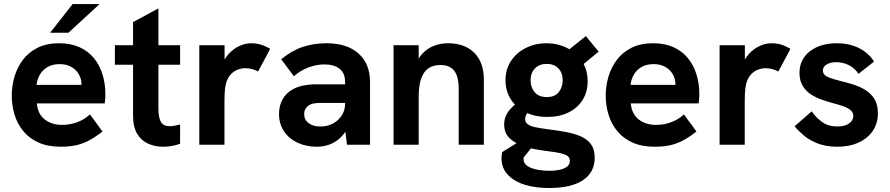

<svg xmlns="http://www.w3.org/2000/svg" viewBox="-20 -717 4407 951"><path d="M281.2 9.8Q217.2 9.8 171 -10.9Q124.8 -31.6 95.4 -67.5Q66 -103.4 52.1 -148.9Q38.2 -194.4 38.2 -243.6Q38.2 -291.6 51.9 -337.8Q65.6 -384 93.7 -421.2Q121.8 -458.4 166.5 -480.6Q211.2 -502.8 273.2 -502.8Q330.8 -502.8 373.8 -483.3Q416.8 -463.8 445.1 -429.2Q473.4 -394.6 487.6 -349Q501.8 -303.4 501.8 -251.2Q501.8 -243.6 501.3 -231.2Q500.8 -218.8 498.8 -204.8H162.4Q167.2 -152 201.7 -125.2Q236.2 -98.4 287.6 -98.4Q326.4 -98.4 362 -111.5Q397.6 -124.6 425.6 -150.2L487.6 -65.8Q453.4 -38.6 422.2 -21.9Q391 -5.2 357.5 2.3Q324 9.8 281.2 9.8ZM379.4 -267Q381.4 -275 382.5 -283Q383.6 -291 383.6 -298.4Q383.6 -319.4 376 -337.7Q368.4 -356 354.3 -369.8Q340.2 -383.6 320.4 -391.5Q300.6 -399.4 275.8 -399.4Q238.8 -399.4 214.1 -384.2Q189.4 -369 176.6 -345.6Q163.8 -322.2 160.8 -296.6H420.6ZM228.4 -554.8 339.8 -697H473.4L319 -554.8Z M787.6 9.8Q748.4 9.8 714.2 -5.2Q680 -20.2 659.5 -54.1Q639 -88 639 -144.6V-607.6L764.6 -675.4V-179.2Q764.6 -136.4 776.4 -114.2Q788.2 -92 821.6 -92Q831.6 -92 844.4 -94.2Q857.2 -96.4 872 -100.4V-5Q851.2 2.6 830.2 6.2Q809.2 9.8 787.6 9.8ZM549 -396.4V-493H872V-396.4Z M967.2 0V-493H1092.4V-359.2L1072.8 -357.2Q1076.2 -400 1099.1 -432.8Q1122 -465.6 1155.7 -484.2Q1189.4 -502.8 1224 -502.8Q1248.8 -502.8 1271.3 -496.3Q1293.8 -489.8 1318.2 -474.8L1258.2 -362.8Q1247.4 -369.4 1230 -374.3Q1212.6 -379.2 1195.8 -379.2Q1176 -379.2 1157.3 -372Q1138.6 -364.8 1124.1 -349.7Q1109.6 -334.6 1101.4 -310.4Q1096.8 -296.4 1094.3 -274.5Q1091.8 -252.6 1091.8 -211.8V0Z M1698.8 0 1689.2 -74.4V-311.4Q1689.2 -355.2 1661.6 -376.6Q1634 -398 1587 -398Q1547.6 -398 1507.2 -382.7Q1466.8 -367.4 1435.6 -339.2L1372.8 -423.6Q1424.6 -466.2 1479.1 -484.5Q1533.6 -502.8 1597.2 -502.8Q1699 -502.8 1755.9 -451.9Q1812.8 -401 1812.8 -311.4V0ZM1550.2 9.8Q1496 9.8 1453.3 -10.3Q1410.6 -30.4 1386.3 -67.2Q1362 -104 1362 -152.4Q1362 -194.6 1379.7 -225.2Q1397.4 -255.8 1426.4 -272.4Q1450.6 -287 1481.4 -293.2Q1512.2 -299.4 1546.8 -299.4H1699.6V-207.2H1564.8Q1548.8 -207.2 1533.5 -204.4Q1518.2 -201.6 1506.8 -193.4Q1497.4 -186.4 1492 -175.9Q1486.6 -165.4 1486.6 -152Q1486.6 -123.8 1508.7 -107.1Q1530.8 -90.4 1567.8 -90.4Q1601 -90.4 1628.5 -104.9Q1656 -119.4 1672.6 -144.8Q1689.2 -170.2 1689.2 -202.6L1722.4 -137.2Q1708.6 -85.4 1682.3 -52.8Q1656 -20.2 1622.1 -5.2Q1588.2 9.8 1550.2 9.8Z M1929.2 0V-493H2053.8V-381.4L2033.8 -378.6Q2046.6 -423.8 2071.8 -450.9Q2097 -478 2130.1 -490.4Q2163.2 -502.8 2198.2 -502.8Q2282.2 -502.8 2329.4 -455.3Q2376.6 -407.8 2376.6 -322V0H2252V-276Q2252 -337.8 2229.9 -366.4Q2207.8 -395 2160.8 -395Q2125.2 -395 2101.5 -378.4Q2077.8 -361.8 2065.8 -326.7Q2053.8 -291.6 2053.8 -236.4V0Z M2701.2 214.2Q2591 214.2 2527.5 174.9Q2464 135.6 2464 67.2Q2464 61 2464.8 52.7Q2465.6 44.4 2467.6 36.2L2606.2 -49.8L2637 -15.4L2574.2 62Q2573.2 64.8 2573.2 66.9Q2573.2 69 2573.2 71.4Q2573.2 98.8 2608.3 113.8Q2643.4 128.8 2701.2 128.8Q2749.6 128.8 2776 116.3Q2802.4 103.8 2802.4 80.2Q2802.4 67.4 2795.1 59.4Q2787.8 51.4 2771.7 46.2Q2755.6 41 2730.2 36.9Q2704.8 32.8 2668.8 28.4Q2623.2 22.6 2579.2 9.3Q2535.2 -4 2506.2 -30.5Q2477.2 -57 2477.2 -101Q2477.2 -140.2 2504.1 -172.8Q2531 -205.4 2575.2 -226.2L2634.6 -178Q2608.4 -173.6 2594.7 -159.8Q2581 -146 2581 -127.2Q2581 -111.2 2593.9 -101.6Q2606.8 -92 2630.8 -87Q2654.8 -82 2687.8 -77.6Q2739.4 -71.2 2782.9 -63.2Q2826.4 -55.2 2858.6 -40.7Q2890.8 -26.2 2908.2 -1.1Q2925.6 24 2925.6 64.2Q2925.6 137 2867.2 175.6Q2808.8 214.2 2701.2 214.2ZM2691 -137.8Q2629.2 -137.8 2582.5 -161.3Q2535.8 -184.8 2509.8 -225.6Q2483.8 -266.4 2483.8 -318.8Q2483.8 -374.4 2511.4 -415.7Q2539 -457 2585.5 -479.9Q2632 -502.8 2686.8 -502.8Q2741.2 -502.8 2787.5 -479.9Q2833.8 -457 2862.2 -414.6Q2890.6 -372.2 2890.6 -314.6Q2890.6 -261.2 2865.4 -221.4Q2840.2 -181.6 2795.2 -159.7Q2750.2 -137.8 2691 -137.8ZM2688.4 -236.2Q2728.2 -236.2 2747.6 -260.7Q2767 -285.2 2767 -319.6Q2767 -355.8 2745.8 -378.2Q2724.6 -400.6 2688.4 -400.6Q2651.2 -400.6 2629.6 -378Q2608 -355.4 2608 -320Q2608 -285.2 2628 -260.7Q2648 -236.2 2688.4 -236.2ZM2857.4 -389 2767.6 -446.8 2881.8 -538.2 2945.2 -461.2Z M3223.2 9.8Q3159.2 9.8 3113 -10.9Q3066.8 -31.6 3037.4 -67.5Q3008 -103.4 2994.1 -148.9Q2980.2 -194.4 2980.2 -243.6Q2980.2 -291.6 2993.9 -337.8Q3007.6 -384 3035.7 -421.2Q3063.8 -458.4 3108.5 -480.6Q3153.2 -502.8 3215.2 -502.8Q3272.8 -502.8 3315.8 -483.3Q3358.8 -463.8 3387.1 -429.2Q3415.4 -394.6 3429.6 -349Q3443.8 -303.4 3443.8 -251.2Q3443.8 -243.6 3443.3 -231.2Q3442.8 -218.8 3440.8 -204.8H3104.4Q3109.2 -152 3143.7 -125.2Q3178.2 -98.4 3229.6 -98.4Q3268.4 -98.4 3304 -111.5Q3339.6 -124.6 3367.6 -150.2L3429.6 -65.8Q3395.4 -38.6 3364.2 -21.9Q3333 -5.2 3299.5 2.3Q3266 9.8 3223.2 9.8ZM3321.4 -267Q3323.4 -275 3324.5 -283Q3325.6 -291 3325.6 -298.4Q3325.6 -319.4 3318 -337.7Q3310.4 -356 3296.3 -369.8Q3282.2 -383.6 3262.4 -391.5Q3242.6 -399.4 3217.8 -399.4Q3180.8 -399.4 3156.1 -384.2Q3131.4 -369 3118.6 -345.6Q3105.8 -322.2 3102.8 -296.6H3362.6Z M3544.2 0V-493H3669.4V-359.2L3649.8 -357.2Q3653.2 -400 3676.1 -432.8Q3699 -465.6 3732.7 -484.2Q3766.4 -502.8 3801 -502.8Q3825.8 -502.8 3848.3 -496.3Q3870.8 -489.8 3895.2 -474.8L3835.2 -362.8Q3824.4 -369.4 3807 -374.3Q3789.6 -379.2 3772.8 -379.2Q3753 -379.2 3734.3 -372Q3715.6 -364.8 3701.1 -349.7Q3686.6 -334.6 3678.4 -310.4Q3673.8 -296.4 3671.3 -274.5Q3668.8 -252.6 3668.8 -211.8V0Z M4127 9.8Q4072.2 9.8 4031 -6.1Q3989.8 -22 3961.6 -45.8Q3933.4 -69.6 3915.8 -91.6L4000.6 -165.6Q4018.4 -137.8 4049.9 -114.2Q4081.4 -90.6 4128 -90.6Q4164.8 -90.6 4185.6 -105.5Q4206.4 -120.4 4206.4 -141.8Q4206.4 -160.2 4193 -171.4Q4179.6 -182.6 4157.6 -190.5Q4135.6 -198.4 4108.6 -205.2Q4080.6 -212.8 4050.9 -223.1Q4021.2 -233.4 3996.1 -249.9Q3971 -266.4 3955.5 -292.2Q3940 -318 3940 -356.6Q3940 -422.4 3991.1 -462.6Q4042.2 -502.8 4125.8 -502.8Q4184.8 -502.8 4233.1 -479.6Q4281.4 -456.4 4309.2 -411.8L4232.4 -351.4Q4213.6 -379.8 4184.4 -394.4Q4155.2 -409 4122.2 -409Q4093.4 -409 4074.6 -397.8Q4055.8 -386.6 4055.8 -368.2Q4055.8 -355 4064.5 -346.2Q4073.2 -337.4 4092.8 -330.5Q4112.4 -323.6 4144 -315.6Q4173.8 -308.6 4205.8 -298.6Q4237.8 -288.6 4265.7 -271.7Q4293.6 -254.8 4311 -226.8Q4328.4 -198.8 4328.4 -155.6Q4328.4 -106.6 4303.3 -69.2Q4278.2 -31.8 4232.9 -11Q4187.6 9.8 4127 9.8Z"/></svg>

Font: Hanken Grotesk
Style: Regular
Weight: 400
Designer: Alfredo Marco Pradil
Foundry: Hanken Design Co.
Version: Version 3.013